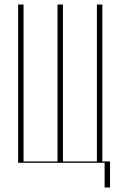

<svg xmlns="http://www.w3.org/2000/svg" viewBox="-20 -719 532 848"><path d="M60 -699H84V-6H234V-699H258V-6H408V-699H432V0H60ZM418 -6H466V109H442V0H418Z"/></svg>

Font: Moniqa Thin Display
Style: Regular
Weight: 100
Designer: Rajesh Rajput
Foundry: Rajesh Rajput
Version: Version 1.000